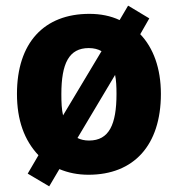

<svg xmlns="http://www.w3.org/2000/svg" viewBox="-20 -608 629 679"><path d="M549 -276C549 -367 522 -439 476 -487L508 -543L433 -588L403 -537C371 -552 335 -559 296 -559C136 -559 40 -457 40 -276C40 -183 66 -112 116 -59L78 6L154 51L190 -10C221 3 255 10 293 10C453 10 549 -94 549 -276ZM197 -275C197 -384 224 -438 294 -438C312 -438 327 -434 339 -427L203 -200C198 -221 197 -246 197 -275ZM392 -276C392 -168 366 -111 295 -111C279 -111 266 -114 254 -120L387 -343C391 -324 392 -301 392 -276Z"/></svg>

Font: Noto Sans Myanmar SemiCondensed ExtraBold
Style: Regular
Weight: 800
Width: 4
Designer: Monotype Design Team
Foundry: Monotype Imaging Inc.
Version: Version 2.107